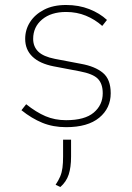

<svg xmlns="http://www.w3.org/2000/svg" viewBox="-20 -500 530 770"><path d="M245 10Q193 10 150 -7.5Q107 -25 66 -58L85 -82Q125 -50 162.5 -34Q200 -18 245 -18Q320 -18 356 -48.5Q392 -79 392 -126Q392 -164 372.5 -184Q353 -204 300 -214L195 -234Q139 -245 110 -273Q81 -301 81 -344Q81 -381 100.5 -411.5Q120 -442 156.5 -461Q193 -480 245 -480Q296 -480 338 -463.5Q380 -447 409 -420L390 -396Q361 -422 324.5 -437Q288 -452 245 -452Q185 -452 149 -422Q113 -392 113 -344Q113 -313 133.5 -293Q154 -273 200 -264L305 -244Q361 -234 392.5 -208Q424 -182 424 -126Q424 -66 378 -28Q332 10 245 10ZM222 250 203 241Q215 223 221.5 207.5Q228 192 230.5 173Q233 154 233 128V60H265V128Q265 171 255.5 200Q246 229 222 250Z"/></svg>

Font: Gantari Thin
Style: Regular
Weight: 250
Designer: Anugrah Pasau
Foundry: Lafontype
Version: Version 1.000